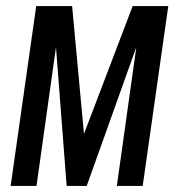

<svg xmlns="http://www.w3.org/2000/svg" viewBox="-20 -611 574 631"><path d="M15 0 99 -591H217L256 -171L416 -591H533L449 0H364L428 -456L265 0H199L164 -456L100 0Z"/></svg>

Font: Alumni Sans SemiBold
Style: Italic
Weight: 600
Italic angle: -8°
Version: Version 1.016